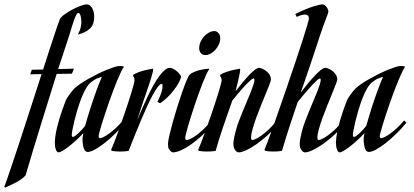

<svg xmlns="http://www.w3.org/2000/svg" viewBox="-137 -690 1891 878"><path d="M60.1 -372.1Q74.2 -416.5 87.2 -456.1Q100.1 -495.6 110.1 -525.9Q120.1 -556.2 127 -575.9Q133.8 -595.7 136.2 -601.1Q140.1 -610.8 156.2 -622.8Q172.4 -634.8 191.9 -645.3Q211.4 -655.8 230.2 -662.8Q249 -669.9 258.8 -669.9Q269 -669.9 276.6 -662.8Q284.2 -655.8 288.6 -644.3Q293 -632.8 293.7 -618.4Q294.4 -604 291 -588.9Q287.1 -571.8 275.6 -560.8Q264.2 -549.8 251.5 -543.5Q236.8 -536.1 219.2 -532.2Q229.5 -551.8 232.2 -565.4Q234.9 -579.1 234.9 -590.8Q234.9 -595.7 234.1 -602.5Q233.4 -609.4 231.9 -615.7Q230.5 -622.1 227.8 -626.5Q225.1 -630.9 221.2 -630.9Q216.8 -630.9 211.7 -621.6Q206.5 -612.3 201.4 -597.7Q196.3 -583 190.9 -565.2Q185.5 -547.4 180.2 -529.8L128.9 -374L201.2 -376L191.9 -353L122.1 -352.1Q85.4 -234.4 49.6 -118.7Q13.7 -2.9 -20 111.8Q-35.2 128.9 -59.8 142.1Q-84.5 155.3 -113.8 168L-117.2 163.1Q-114.7 158.7 -106.2 134Q-97.7 109.4 -84.5 70.3Q-71.3 31.2 -54.7 -19Q-38.1 -69.3 -20 -125Q-2 -180.7 16.8 -238.8Q35.6 -296.9 53.2 -351.1L1 -350.1L8.8 -371.1Z M436 -128.9Q414.6 -103 389.9 -78.9Q365.2 -54.7 341.6 -36.1Q317.9 -17.6 297.4 -6.3Q276.9 4.9 263.2 4.9Q260.3 4.9 255.9 2.2Q251.5 -0.5 250 -2.9Q244.6 -12.7 242.4 -27.6Q240.2 -42.5 240.2 -55.2Q240.2 -59.1 241.5 -66.2Q242.7 -73.2 244.1 -81.1Q228 -64 210.7 -48.1Q193.4 -32.2 177.5 -20Q161.6 -7.8 149.2 -0.5Q136.7 6.8 130.9 6.8Q127 6.8 124.3 3.9Q121.6 1 119.4 -3.9Q117.2 -8.8 116 -14.2Q114.7 -19.5 114.3 -24.9Q112.8 -42 115.5 -62.3Q118.2 -82.5 123 -103.5Q127.9 -124.5 134 -144.8Q140.1 -165 146 -181.9Q151.9 -198.7 156.2 -210.4Q160.6 -222.2 162.1 -226.1Q164.1 -231.9 168.7 -240Q173.3 -248 179.2 -256.1Q185.1 -264.2 191.2 -271.7Q197.3 -279.3 203.1 -285.2Q213.9 -295.4 231 -307.1Q248 -318.8 268.3 -330.1Q288.6 -341.3 310.1 -352.1Q331.5 -362.8 350.8 -370.6Q370.1 -378.4 385.3 -383.3Q400.4 -388.2 408.2 -388.2Q415 -388.2 420.2 -387.7Q425.3 -387.2 428.2 -386.2L429.2 -383.8Q423.8 -377 416 -360.4Q408.2 -343.8 398.9 -321.8Q389.6 -299.8 379.9 -273.4Q370.1 -247.1 360.6 -220.2Q351.1 -193.4 342.8 -167.7Q334.5 -142.1 327.9 -121.1Q321.3 -100.1 317.6 -85.7Q314 -71.3 314 -66.9Q314 -58.1 321.3 -58.1Q326.2 -58.6 336.9 -63.7Q347.7 -68.8 361.8 -79.1Q376 -89.4 392.3 -104.2Q408.7 -119.1 425.3 -139.2ZM196.3 -64Q200.2 -64 206.5 -68.4Q212.9 -72.8 220.2 -79.6Q227.5 -86.4 235.8 -95.5Q244.1 -104.5 252 -113.8Q256.8 -130.9 262.9 -151.4Q269 -171.9 275.9 -193.4Q282.7 -214.8 290 -236.3Q297.4 -257.8 304.4 -277.1Q311.5 -296.4 317.9 -312.3Q324.2 -328.1 329.1 -338.9Q321.3 -336.4 308.6 -331.8Q295.9 -327.1 280.3 -314.9Q267.1 -304.7 255.4 -284.2Q243.7 -263.7 233.9 -238Q224.1 -212.4 216.1 -185.1Q208 -157.7 202.4 -134.3Q196.8 -110.8 193.8 -94.2Q190.9 -77.6 190.9 -74.2Q190.9 -70.3 191.7 -67.1Q192.4 -64 196.3 -64Z M451.2 0Q445.8 1 439.5 1.5Q428.2 2.9 410.2 2.9Q401.9 2.9 392.6 2.2Q383.3 1.5 374 0L371.1 -4.9Q373.5 -9.8 379.6 -24.9Q385.7 -40 393.8 -61.5Q401.9 -83 411.1 -109.4Q420.4 -135.7 429.9 -163.1Q439.5 -190.4 448 -216.8Q456.5 -243.2 463.4 -265.1Q470.2 -287.1 474.1 -302.5Q478 -317.9 478 -323.2Q478 -328.6 477.1 -331.5Q476.1 -334.5 475.1 -336.9Q473.6 -338.9 472.2 -340.8V-348.1Q483.4 -355 498.3 -360.4Q513.2 -365.7 527.3 -369.1Q543.5 -373 561 -376L563.5 -373Q563.5 -368.7 561.3 -359.4Q559.1 -350.1 555.7 -338.6Q552.2 -327.1 548.3 -314.9Q544.4 -302.7 540.8 -292Q537.1 -281.2 534.4 -273.4Q531.7 -265.6 531.2 -263.2Q520.5 -234.4 510.3 -202.6Q500 -170.9 490.2 -139.2Q501.5 -167 513.9 -195.6Q526.4 -224.1 539.1 -250.7Q551.8 -277.3 565.2 -301Q578.6 -324.7 591.3 -342Q604 -359.4 616.5 -369.6Q628.9 -379.9 640.1 -379.9Q643.6 -379.9 650.4 -377.2Q657.2 -374.5 664.6 -369.6Q671.9 -364.7 679 -357.7Q686 -350.6 690.4 -341.8Q692.4 -338.9 687 -325.4Q681.6 -312 669.4 -293.7Q657.2 -275.4 638.7 -255.1Q620.1 -234.9 595.2 -217.8L583 -224.1Q590.8 -240.2 595.5 -251.7Q600.1 -263.2 602.5 -271.7Q605 -280.3 605.7 -286.6Q606.4 -293 606.4 -298.8Q606.4 -306.2 602.1 -306.2Q595.2 -306.2 584.7 -292.7Q574.2 -279.3 561.8 -256.3Q549.3 -233.4 535.4 -202.9Q521.5 -172.4 507.1 -138.4Q492.7 -104.5 478.3 -68.8Q463.9 -33.2 451.2 0Z M843.3 -547.9Q853.5 -547.9 861.8 -539.3Q870.1 -530.8 870.1 -515.1Q870.1 -500 863.5 -486.1Q856.9 -472.2 847.2 -461.4Q837.4 -450.7 825.4 -444.3Q813.5 -438 803.2 -438Q798.8 -438 793.7 -439.2Q788.6 -440.4 784.2 -444.1Q779.8 -447.8 776.9 -454.1Q773.9 -460.4 773.9 -470.2Q773.9 -484.4 780 -498.3Q786.1 -512.2 796.1 -523.2Q806.2 -534.2 818.4 -541Q830.6 -547.9 843.3 -547.9ZM819.3 -373Q814 -365.7 806.4 -349.6Q798.8 -333.5 790 -311.3Q781.2 -289.1 772 -263.2Q762.7 -237.3 753.7 -210.7Q744.6 -184.1 736.8 -158.9Q729 -133.8 722.9 -113Q716.8 -92.3 713.4 -77.9Q710 -63.5 710 -59.1Q710 -49.8 717.3 -49.8Q723.1 -50.3 733.9 -55.2Q744.6 -60.1 758.5 -69.8Q772.5 -79.6 789.1 -94.7Q805.7 -109.9 823.2 -130.9L834 -121.1Q812.5 -93.8 787.4 -70.6Q762.2 -47.4 737.5 -30Q712.9 -12.7 690.9 -2.9Q668.9 6.8 654.3 6.8Q650.4 6.8 647 4.2Q643.6 1.5 641.1 -1Q632.8 -10.7 632.1 -18.1Q631.3 -25.4 631.3 -33.2Q631.3 -44.4 637.5 -70.8Q643.6 -97.2 652.8 -130.6Q662.1 -164.1 673.6 -200.7Q685.1 -237.3 696 -268.6Q707 -299.8 716.1 -321.8Q725.1 -343.8 730 -348.1Q739.7 -356.9 754.4 -362.5Q769 -368.2 783.2 -371.1Q799.3 -374.5 817.4 -376Z M849.1 0Q843.8 1 837.4 1.5Q826.2 2.9 808.1 2.9Q799.8 2.9 790.5 2.2Q781.2 1.5 772.5 0L769 -4.9Q771.5 -9.8 777.6 -24.9Q783.7 -40 791.7 -61.5Q799.8 -83 809.3 -109.4Q818.8 -135.7 828.1 -163.1Q837.4 -190.4 846.2 -216.8Q855 -243.2 861.6 -265.1Q868.2 -287.1 872.3 -302.5Q876.5 -317.9 876.5 -323.2Q876.5 -328.6 875.2 -331.5Q874 -334.5 873 -336.9Q871.6 -338.9 870.1 -340.8V-348.1Q881.3 -355 896.5 -360.4Q911.6 -365.7 925.8 -369.1Q941.9 -373 959.5 -376L961.4 -373Q961.4 -367.2 959 -354Q956.5 -340.8 953.1 -325.7Q949.7 -310.5 946 -296.1Q942.4 -281.7 940.4 -272.9Q955.6 -292 971.2 -311.3Q986.8 -330.6 1001.2 -345.7Q1015.6 -360.8 1027.8 -370.4Q1040 -379.9 1048.3 -379.9Q1051.8 -379.9 1060.3 -376.7Q1068.8 -373.5 1078.1 -366.9Q1087.4 -360.4 1094.5 -350.3Q1101.6 -340.3 1102.1 -326.2Q1102.1 -321.3 1095.2 -303.7Q1088.4 -286.1 1078.4 -261.7Q1068.4 -237.3 1056.6 -208.5Q1044.9 -179.7 1034.9 -151.9Q1024.9 -124 1018.1 -100.1Q1011.2 -76.2 1011.2 -61Q1011.2 -55.2 1012.5 -52.5Q1013.7 -49.8 1018.1 -49.8Q1023.4 -50.3 1034.2 -55.4Q1044.9 -60.5 1059.1 -70.8Q1073.2 -81.1 1089.6 -95.9Q1106 -110.8 1122.1 -130.9L1133.3 -121.1Q1112.8 -95.2 1087.2 -72Q1061.5 -48.8 1036.6 -31.2Q1011.7 -13.7 989.7 -3.4Q967.8 6.8 954.1 6.8Q951.7 6.8 947.8 4.9Q943.8 2.9 939.9 -1.5Q936 -5.9 933.1 -13.7Q930.2 -21.5 930.2 -33.2Q930.2 -39.1 931.6 -48.1Q933.1 -57.1 935.1 -66.7Q937 -76.2 939.2 -84.2Q941.4 -92.3 942.4 -96.2Q946.8 -113.3 954.8 -134.5Q962.9 -155.8 972.2 -178.7Q981.4 -201.7 991.2 -224.4Q1001 -247.1 1008.8 -266.8Q1016.6 -286.6 1021.5 -301.5Q1026.4 -316.4 1026.4 -324.2Q1026.4 -331.1 1022.5 -331.1Q1017.6 -331.1 1005.6 -320.3Q993.7 -309.6 979.2 -293.7Q964.8 -277.8 950.2 -260.5Q935.5 -243.2 925.3 -230Q915 -200.2 903.8 -168.7Q892.6 -137.2 882.3 -106.7Q872.1 -76.2 863.5 -48.8Q855 -21.5 849.1 0Z M1275.4 -605Q1275.4 -615.7 1269.8 -619.9Q1264.2 -624 1255.9 -623.5Q1247.6 -623 1237.8 -619.9Q1228 -616.7 1219.7 -612.8L1213.4 -626Q1263.2 -650.4 1294.7 -660.2Q1326.2 -669.9 1338.4 -669.9Q1341.8 -669.9 1346.4 -667.2Q1351.1 -664.6 1355 -659.7Q1358.9 -654.8 1361.8 -648.7Q1364.7 -642.6 1364.7 -636.2Q1364.7 -632.3 1353.5 -603.8Q1342.3 -575.2 1326.7 -528.8Q1314 -489.3 1302.2 -454.3Q1290.5 -419.4 1279.8 -387.5Q1269 -355.5 1258.8 -325.9Q1248.5 -296.4 1238.3 -267.1Q1253.4 -286.6 1270 -306.9Q1286.6 -327.1 1301.8 -343.3Q1316.9 -359.4 1329.8 -369.6Q1342.8 -379.9 1351.6 -379.9Q1355 -379.9 1363.5 -376.7Q1372.1 -373.5 1381.3 -366.9Q1390.6 -360.4 1397.7 -350.3Q1404.8 -340.3 1405.3 -326.2Q1405.3 -321.3 1398.4 -303.7Q1391.6 -286.1 1381.6 -261.7Q1371.6 -237.3 1359.9 -208.5Q1348.1 -179.7 1338.1 -151.9Q1328.1 -124 1321.3 -100.1Q1314.5 -76.2 1314.5 -61Q1314.5 -55.2 1315.7 -52.5Q1316.9 -49.8 1321.3 -49.8Q1326.7 -50.3 1337.4 -55.4Q1348.1 -60.5 1362.3 -70.8Q1376.5 -81.1 1392.8 -95.9Q1409.2 -110.8 1425.3 -130.9L1436.5 -121.1Q1416 -95.2 1390.4 -72Q1364.7 -48.8 1339.8 -31.2Q1314.9 -13.7 1293 -3.4Q1271 6.8 1257.3 6.8Q1254.9 6.8 1251 4.9Q1247.1 2.9 1243.2 -1.5Q1239.3 -5.9 1236.3 -13.7Q1233.4 -21.5 1233.4 -33.2Q1233.4 -39.1 1234.9 -48.1Q1236.3 -57.1 1238.3 -66.7Q1240.2 -76.2 1242.4 -84.2Q1244.6 -92.3 1245.6 -96.2Q1250 -113.3 1258.1 -134.5Q1266.1 -155.8 1275.4 -178.7Q1284.7 -201.7 1294.4 -224.4Q1304.2 -247.1 1312 -266.8Q1319.8 -286.6 1324.7 -301.5Q1329.6 -316.4 1329.6 -324.2Q1329.6 -331.1 1325.7 -331.1Q1322.3 -331.1 1315.4 -325.4Q1308.6 -319.8 1299.6 -310.5Q1290.5 -301.3 1280.3 -289.8Q1270 -278.3 1259.8 -266.4Q1249.5 -254.4 1240.5 -243.4Q1231.4 -232.4 1224.6 -224.1Q1207.5 -173.8 1189.7 -119.9Q1171.9 -65.9 1152.3 0Q1147 1 1140.6 1.5Q1129.4 2.9 1111.3 2.9Q1103 2.9 1093.8 2.2Q1084.5 1.5 1075.7 0L1072.3 -4.9Q1074.7 -9.8 1085 -36.9Q1095.2 -64 1110.1 -105.5Q1125 -147 1142.8 -198.7Q1160.6 -250.5 1179.2 -304.2Q1197.8 -357.9 1215.1 -409.7Q1232.4 -461.4 1245.8 -503.2Q1259.3 -544.9 1267.3 -572.3Q1275.4 -599.6 1275.4 -605Z M1721.7 -128.9Q1700.2 -103 1675.5 -78.9Q1650.9 -54.7 1627.2 -36.1Q1603.5 -17.6 1583 -6.3Q1562.5 4.9 1548.8 4.9Q1545.9 4.9 1541.5 2.2Q1537.1 -0.5 1535.6 -2.9Q1530.3 -12.7 1528.1 -27.6Q1525.9 -42.5 1525.9 -55.2Q1525.9 -59.1 1527.1 -66.2Q1528.3 -73.2 1529.8 -81.1Q1513.7 -64 1496.3 -48.1Q1479 -32.2 1463.1 -20Q1447.3 -7.8 1434.8 -0.5Q1422.4 6.8 1416.5 6.8Q1412.6 6.8 1409.9 3.9Q1407.2 1 1405 -3.9Q1402.8 -8.8 1401.6 -14.2Q1400.4 -19.5 1399.9 -24.9Q1398.4 -42 1401.1 -62.3Q1403.8 -82.5 1408.7 -103.5Q1413.6 -124.5 1419.7 -144.8Q1425.8 -165 1431.6 -181.9Q1437.5 -198.7 1441.9 -210.4Q1446.3 -222.2 1447.8 -226.1Q1449.7 -231.9 1454.3 -240Q1459 -248 1464.8 -256.1Q1470.7 -264.2 1476.8 -271.7Q1482.9 -279.3 1488.8 -285.2Q1499.5 -295.4 1516.6 -307.1Q1533.7 -318.8 1554 -330.1Q1574.2 -341.3 1595.7 -352.1Q1617.2 -362.8 1636.5 -370.6Q1655.8 -378.4 1670.9 -383.3Q1686 -388.2 1693.8 -388.2Q1700.7 -388.2 1705.8 -387.7Q1710.9 -387.2 1713.9 -386.2L1714.8 -383.8Q1709.5 -377 1701.7 -360.4Q1693.8 -343.8 1684.6 -321.8Q1675.3 -299.8 1665.5 -273.4Q1655.8 -247.1 1646.2 -220.2Q1636.7 -193.4 1628.4 -167.7Q1620.1 -142.1 1613.5 -121.1Q1606.9 -100.1 1603.3 -85.7Q1599.6 -71.3 1599.6 -66.9Q1599.6 -58.1 1606.9 -58.1Q1611.8 -58.6 1622.6 -63.7Q1633.3 -68.8 1647.5 -79.1Q1661.6 -89.4 1678 -104.2Q1694.3 -119.1 1710.9 -139.2ZM1481.9 -64Q1485.8 -64 1492.2 -68.4Q1498.5 -72.8 1505.9 -79.6Q1513.2 -86.4 1521.5 -95.5Q1529.8 -104.5 1537.6 -113.8Q1542.5 -130.9 1548.6 -151.4Q1554.7 -171.9 1561.5 -193.4Q1568.4 -214.8 1575.7 -236.3Q1583 -257.8 1590.1 -277.1Q1597.2 -296.4 1603.5 -312.3Q1609.9 -328.1 1614.7 -338.9Q1606.9 -336.4 1594.2 -331.8Q1581.5 -327.1 1565.9 -314.9Q1552.7 -304.7 1541 -284.2Q1529.3 -263.7 1519.5 -238Q1509.8 -212.4 1501.7 -185.1Q1493.7 -157.7 1488 -134.3Q1482.4 -110.8 1479.5 -94.2Q1476.6 -77.6 1476.6 -74.2Q1476.6 -70.3 1477.3 -67.1Q1478 -64 1481.9 -64Z"/></svg>

Font: Romanesco
Style: Regular
Weight: 400
Designer: Astigmatic (AOETI)
Foundry: Astigmatic (AOETI)
Version: Version 1.000